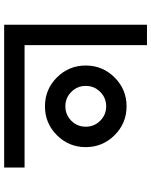

<svg xmlns="http://www.w3.org/2000/svg" viewBox="78 -802 724 919"><g transform="rotate(-90 439.5 -342.0)"><path d="M781.2 0H683.6V-585.9H97.7V-683.6H781.2ZM488.3 -293Q488.3 -333.5 459.7 -362.1Q431.2 -390.6 390.6 -390.6Q350.1 -390.6 321.5 -362.1Q293 -333.5 293 -293Q293 -252.4 321.5 -223.9Q350.1 -195.3 390.6 -195.3Q431.2 -195.3 459.7 -223.9Q488.3 -252.4 488.3 -293ZM390.6 -97.7Q309.6 -97.7 252.4 -155Q195.3 -212.4 195.3 -293Q195.3 -374 252.4 -431.2Q309.6 -488.3 390.6 -488.3Q471.7 -488.3 528.8 -431.2Q585.9 -374 585.9 -293Q585.9 -212.4 528.8 -155Q471.7 -97.7 390.6 -97.7Z"/></g></svg>

Font: BabelStone Club Penguin
Style: Regular
Weight: 400
Designer: Andrew West
Foundry: BabelStone
Version: Version 1.02 November 6, 2013